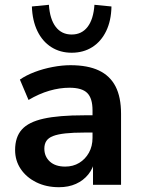

<svg xmlns="http://www.w3.org/2000/svg" viewBox="-20 -771 587 801"><path d="M226 10Q173 10 131.5 -10.5Q90 -31 66.5 -66Q43 -101 43 -145Q43 -199 71 -230.5Q99 -262 162 -276Q225 -290 331 -290H381V-218H332Q285 -218 253 -214.5Q221 -211 201.5 -203.5Q182 -196 173.5 -183Q165 -170 165 -151Q165 -118 188 -97Q211 -76 252 -76Q285 -76 310.5 -91.5Q336 -107 351 -134Q366 -161 366 -196V-311Q366 -361 344 -383Q322 -405 270 -405Q229 -405 186 -392.5Q143 -380 99 -354L63 -439Q89 -457 124.5 -470.5Q160 -484 199.5 -491.5Q239 -499 274 -499Q346 -499 392.5 -477Q439 -455 462 -410.5Q485 -366 485 -296V0H368V-104H376Q369 -69 348.5 -43.5Q328 -18 297 -4Q266 10 226 10ZM279 -551Q231 -551 194 -574.5Q157 -598 136 -641.5Q115 -685 113 -744L184 -751Q188 -691 212.5 -659Q237 -627 279 -627Q321 -627 345.5 -659Q370 -691 374 -751L445 -744Q444 -685 423 -641.5Q402 -598 365 -574.5Q328 -551 279 -551Z"/></svg>

Font: NunitoSans3
Style: Bold
Weight: 700
Designer: Vernon Adams
Foundry: Vernon Adams
Version: Version 3.101;gftools[0.9.27]